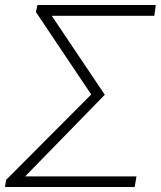

<svg xmlns="http://www.w3.org/2000/svg" viewBox="-31 -744 640 764"><path d="M-7 -28 332 -368 112 -696 118 -724H589L583 -681H175L386 -367L69 -42H512L505 0H-11Z"/></svg>

Font: Nebula Sans Light
Style: Regular
Weight: 300
Italic angle: -9°
Designer: Paul D. Hunt for Adobe (as Source Sans)
Foundry: Nebula Entertainment & Broadcasting LLC
Version: Version 1.010